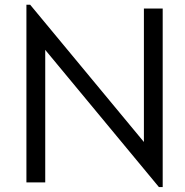

<svg xmlns="http://www.w3.org/2000/svg" viewBox="-20 -762 770 798"><path d="M168 -554.7V-3.9H89.8V-742.2H105.5L578.1 -171.9V-726.6H656.2V15.6H640.6Z"/></svg>

Font: 和音 by 宁静之雨，公众号njzyshare
Style: Regular
Weight: 400
Designer: Steve Matteson
Foundry: Ascender Corporation
Version: Version 6.00;June 8, 2018;FontCreator 11.0.0.2388 32-bit